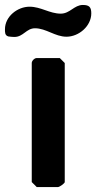

<svg xmlns="http://www.w3.org/2000/svg" viewBox="-61 -754 388 774"><path d="M67 -20 87 0H173C179 0 200 -15 200 -20V-500L180 -520H87C78 -520 67 -509 67 -500ZM-41 -636C-41 -625 -42 -611 -27 -607C-23 -606 -7 -605 -3 -605C33 -605 45 -640 80 -640C125 -640 161 -606 207 -606C257 -606 307 -649 307 -700C307 -725 299 -734 273 -734C238 -734 221 -699 184 -699C139 -699 104 -727 58 -727C10 -727 -41 -688 -41 -636Z"/></svg>

Font: Asimov Print
Style: C
Weight: 500
Designer: Google
Version: Version 2.000980: 2014